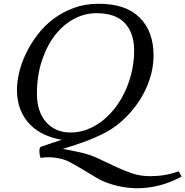

<svg xmlns="http://www.w3.org/2000/svg" viewBox="-20 -743 984 1019"><path d="M70 -267Q70 -309 82 -359.5Q94 -410 118.5 -460.5Q143 -511 179 -558.5Q215 -606 263.5 -642.5Q312 -679 372 -701Q432 -723 504 -723Q648 -723 721.5 -649.5Q795 -576 795 -448Q795 -386 774.5 -323Q754 -260 716 -203Q678 -146 625 -99Q572 -52 508 -24Q477 -9 443.5 3.5Q410 16 382 25.5Q354 35 334.5 40.5Q315 46 313 47Q318 48 344 53Q370 58 398 64Q452 75 498 96.5Q544 118 588 139Q632 160 677.5 176Q723 192 776 192Q857 192 922 168Q925 165 930 169L944 194Q831 256 707 256Q657 256 603.5 243.5Q550 231 509 210Q491 200 470.5 187.5Q450 175 428.5 162Q407 149 385 136.5Q363 124 344 114Q321 102 279.5 95Q238 88 196 95Q192 88 190.5 78Q189 68 189 58.5Q189 49 191.5 42.5Q194 36 198 36Q228 25 255.5 16Q283 7 308 -1Q261 -9 218 -28Q175 -47 142 -79.5Q109 -112 89.5 -158.5Q70 -205 70 -267ZM351 -40Q375 -39 398 -43.5Q421 -48 444 -56Q444 -56 445 -57Q500 -78 545.5 -120.5Q591 -163 623.5 -219Q656 -275 674 -341Q692 -407 692 -474Q692 -566 643.5 -619.5Q595 -673 491 -673Q428 -673 370.5 -641.5Q313 -610 270 -553.5Q227 -497 201.5 -418.5Q176 -340 176 -246Q176 -196 189 -158Q202 -120 225.5 -94Q249 -68 281 -54Q313 -40 351 -40Z"/></svg>

Font: Lusitana
Style: Italic
Weight: 400
Italic angle: -12°
Designer: Ana Paula Megda
Foundry: Ana Paula Megda
Version: Version 1.000; ttfautohint (v1.1) -l 8 -r 50 -G 200 -x 14 -D